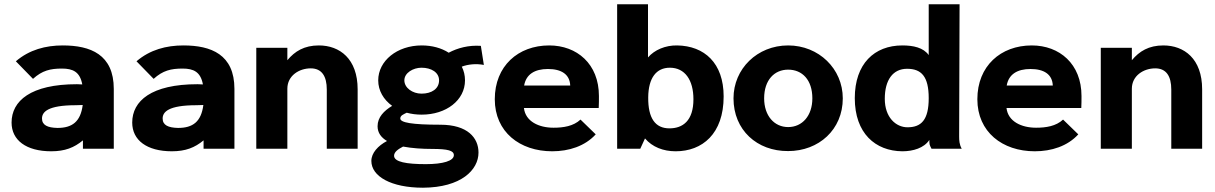

<svg xmlns="http://www.w3.org/2000/svg" viewBox="-20 -694 5670 896"><path d="M219 12C283 12 326 -5 367 -39V0H511V-279C511 -440 402 -482 273 -482C193 -482 117 -462 54 -408L134 -326C177 -365 215 -374 269 -374C320 -374 353 -359 364 -300C354 -300 344 -301 339 -301C123 -301 34 -223 34 -122C34 -40 102 12 219 12ZM176 -141C176 -171 202 -203 334 -203C342 -203 354 -204 366 -204C356 -126 317 -97 248 -97C202 -98 176 -110 176 -141Z M782 12C846 12 889 -5 930 -39V0H1074V-279C1074 -440 965 -482 836 -482C756 -482 680 -462 617 -408L697 -326C740 -365 778 -374 832 -374C883 -374 916 -359 927 -300C917 -300 907 -301 902 -301C686 -301 597 -223 597 -122C597 -40 665 12 782 12ZM739 -141C739 -171 765 -203 897 -203C905 -203 917 -204 929 -204C919 -126 880 -97 811 -97C765 -98 739 -110 739 -141Z M1176 0H1321V-280C1321 -341 1376 -375 1430 -375C1482 -375 1505 -338 1505 -276V0H1649V-277C1649 -420 1565 -482 1468 -482C1400 -482 1356 -455 1321 -413V-471H1176Z M1948 -159C2062 -159 2150 -226 2150 -319C2150 -342 2145 -363 2135 -383C2164 -394 2202 -398 2238 -391L2224 -480C2167 -484 2115 -470 2074 -448C2040 -470 1996 -482 1948 -482C1833 -482 1745 -410 1745 -319C1745 -271 1770 -229 1810 -200C1772 -177 1742 -147 1742 -105C1742 -74 1759 -52 1786 -36C1744 -14 1713 20 1713 57C1713 129 1805 182 1954 182C2132 181 2213 99 2213 18C2213 -51 2162 -112 2035 -112C1902 -112 1848 -122 1848 -141C1848 -155 1862 -160 1878 -168C1900 -162 1923 -159 1948 -159ZM1947 -257C1905 -257 1867 -284 1867 -319C1867 -354 1908 -378 1947 -378C1993 -378 2029 -356 2029 -319C2029 -280 1995 -257 1947 -257ZM1819 33C1819 15 1838 2 1861 -10C1903 -2 1951 1 1997 1C2071 1 2098 9 2098 30C2098 57 2047 72 1967 72C1878 72 1819 62 1819 33Z M2557 12C2635 12 2710 -12 2760 -67L2689 -136C2656 -105 2609 -98 2563 -98C2495 -98 2432 -127 2425 -190H2774C2775 -205 2775 -231 2775 -246C2775 -396 2672 -482 2543 -482C2398 -482 2289 -386 2289 -231C2289 -78 2406 12 2557 12ZM2426 -295C2435 -347 2475 -372 2537 -372C2600 -372 2639 -347 2641 -295Z M3133 12C3257 12 3357 -69 3357 -244C3357 -400 3267 -480 3140 -482C3085 -483 3034 -461 3004 -426V-674H2860V0H2968L2990 -48C3024 -8 3075 12 3133 12ZM3104 -95C3038 -95 3004 -142 3005 -240C3006 -331 3043 -378 3106 -378C3176 -378 3216 -321 3216 -231C3216 -130 3166 -95 3104 -95Z M3658 11C3801 11 3913 -89 3913 -235C3913 -373 3801 -482 3658 -482C3514 -482 3403 -373 3403 -235C3403 -87 3513 12 3658 11ZM3658 -101C3593 -101 3546 -154 3546 -235C3546 -321 3594 -369 3658 -369C3724 -369 3771 -321 3771 -235C3771 -154 3724 -101 3658 -101Z M4191 12C4241 12 4292 -3 4317 -41C4317 -21 4317 -19 4327 0H4468C4457 -20 4456 -38 4456 -58L4458 -674H4314V-437C4289 -472 4242 -482 4191 -482C4060 -482 3969 -396 3969 -236C3969 -72 4065 11 4191 12ZM4215 -100C4161 -100 4109 -146 4109 -233C4109 -321 4147 -373 4213 -373C4280 -373 4314 -337 4314 -236C4314 -134 4279 -100 4215 -100Z M4809 12C4887 12 4962 -12 5012 -67L4941 -136C4908 -105 4861 -98 4815 -98C4747 -98 4684 -127 4677 -190H5026C5027 -205 5027 -231 5027 -246C5027 -396 4924 -482 4795 -482C4650 -482 4541 -386 4541 -231C4541 -78 4658 12 4809 12ZM4678 -295C4687 -347 4727 -372 4789 -372C4852 -372 4891 -347 4893 -295Z M5117 0H5262V-280C5262 -341 5317 -375 5371 -375C5423 -375 5446 -338 5446 -276V0H5590V-277C5590 -420 5506 -482 5409 -482C5341 -482 5297 -455 5262 -413V-471H5117Z"/></svg>

Font: Inconsolata SemiExpanded Black
Style: Regular
Weight: 900
Width: 6
Monospace: yes
Designer: Raph Levien, Cyreal, Brenton Simpson
Foundry: Raph Levien, Cyreal, Google
Version: Version 3.100